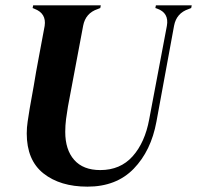

<svg xmlns="http://www.w3.org/2000/svg" viewBox="-20 -680 737 718"><path d="M307 18Q205 18 142.5 -31.5Q80 -81 80 -181Q80 -203 83.5 -226Q87 -249 91 -274L106 -358Q114 -408 125.5 -468Q137 -528 147 -583Q154 -630 109 -647L102 -650L104 -660H357L355 -650L345 -646Q300 -631 291 -584L234 -281Q230 -258 227 -234.5Q224 -211 224 -187Q224 -120 257.5 -82Q291 -44 355 -44Q430 -44 476 -95.5Q522 -147 538 -234L604 -583Q613 -632 567 -648L561 -650L563 -660H697L695 -650L685 -646Q640 -631 631 -584L565 -225Q545 -116 480 -49Q415 18 307 18Z"/></svg>

Font: DeepMind Serif Display
Style: Italic
Weight: 400
Italic angle: -12°
Designer: Frank Grießhammer / Modifications: Colophon Foundry
Foundry: Colophon Foundry
Version: Version 5.003; ttfautohint (v1.8.2)